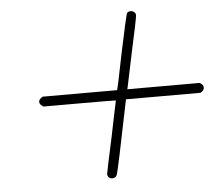

<svg xmlns="http://www.w3.org/2000/svg" viewBox="-49 -637 876 775"><g transform="rotate(-5 389.0 -250.0)"><path d="M760 -230H458Q400 58 394 71Q389 83 375 83Q367 83 361.5 77.5Q356 72 356 64Q356 58 387 -84Q394 -118 401.5 -155Q409 -192 413 -210L417 -229Q417 -230 271 -230H124Q108 -239 108 -250Q108 -261 124 -270H426V-272Q428 -274 457 -419Q487 -560 490 -568Q492 -583 508 -583Q515 -583 521.5 -578Q528 -573 528 -565Q528 -553 498 -417Q491 -384 483 -345.5Q475 -307 471 -288L467 -270H760Q775 -262 775 -250Q775 -238 760 -230Z"/></g></svg>

Font: KaTeX_SansSerif
Style: Italic
Weight: 400
Version: Version 1.1; ttfautohint (v1.3)